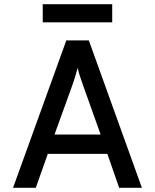

<svg xmlns="http://www.w3.org/2000/svg" viewBox="-20 -892 736 912"><path d="M183 -786V-872H513V-786ZM546 0 490 -161H207L150 0H42L295 -700H402L654 0ZM458 -253 373 -491Q355 -540 349 -570Q340 -534 325 -491L239 -253Z"/></svg>

Font: Overpass Light
Style: Bold
Weight: 600
Designer: Delve Withrington, Thomas Jockin
Foundry: Delve Fonts
Version: Version 3.000;DELV;Overpass